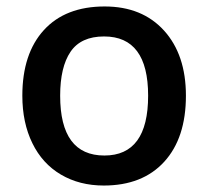

<svg xmlns="http://www.w3.org/2000/svg" viewBox="-20 -570 651 600"><path d="M561 -271Q561 -138.7 493.2 -64.5Q425.3 9.8 304.2 9.8Q228.5 9.8 170.4 -24.4Q112.3 -58.6 81.1 -122.6Q49.8 -186.5 49.8 -271Q49.8 -402.3 117.2 -476.1Q184.6 -549.8 307.1 -549.8Q424.3 -549.8 492.7 -474.4Q561 -398.9 561 -271ZM168 -271Q168 -84 306.2 -84Q442.9 -84 442.9 -271Q442.9 -456.1 305.2 -456.1Q232.9 -456.1 200.4 -408.2Q168 -360.4 168 -271Z"/></svg>

Font: f1_52653          
Style: Regular
Weight: 600
Foundry: Ascender Corporation
Version: Version 1.10